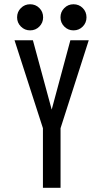

<svg xmlns="http://www.w3.org/2000/svg" viewBox="-20 -891 490 911"><path d="M313.9 -700H401.1L267.3 -282.7L222.6 -361ZM136.1 -700 228 -361 183.7 -282.7 48.9 -700ZM183.7 0V-364.4H267.3V0ZM122.9 -746.9Q97.3 -746.9 79.2 -765Q61.1 -783.1 61.1 -808.6Q61.1 -834.9 79.2 -852.8Q97.3 -870.8 122.8 -870.8Q148.9 -870.8 166.8 -852.8Q184.6 -834.9 184.6 -808.6Q184.6 -783.1 166.7 -765Q148.9 -746.9 122.9 -746.9ZM328.7 -746.9Q303.1 -746.9 285.1 -765Q267 -783.1 267 -808.6Q267 -834.9 285.1 -852.8Q303.1 -870.8 328.6 -870.8Q354.8 -870.8 372.6 -852.8Q390.4 -834.9 390.4 -808.6Q390.4 -783.1 372.6 -765Q354.8 -746.9 328.7 -746.9Z"/></svg>

Font: League Mono Thin Condensed
Style: Regular
Weight: 100
Width: 1
Designer: Tyler Finck
Foundry: The League of Moveable Type / Tyler Finck
Version: Version 2.300;RELEASE